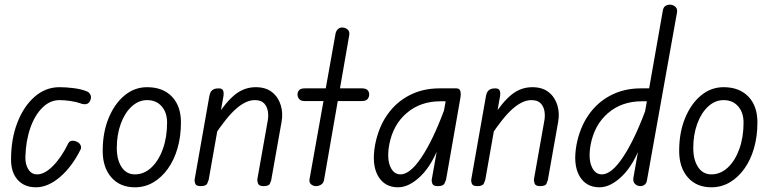

<svg xmlns="http://www.w3.org/2000/svg" viewBox="-20 -792 3284 817"><path d="M133 5Q84 5 55.5 -26.5Q27 -58 27 -113Q27 -201 54 -270.5Q81 -340 127.5 -380.5Q174 -421 233 -421Q262 -421 293 -417Q324 -413 345 -405Q355 -402 360.5 -395.5Q366 -389 367 -381Q368 -373 364 -364Q358 -351 346.5 -349Q335 -347 320 -353Q303 -359 278 -362.5Q253 -366 233 -366Q193 -366 160.5 -334Q128 -302 109 -247.5Q90 -193 88 -125Q87 -93 100.5 -71.5Q114 -50 138 -50Q170 -50 206 -86.5Q242 -123 271 -183Q276 -192 286.5 -193Q297 -194 309 -188Q319 -183 323 -173.5Q327 -164 323 -156Q286 -82 235 -38.5Q184 5 133 5Z M554 5Q491 5 454 -37Q417 -79 417 -150Q417 -228 442 -289Q467 -350 509.5 -385.5Q552 -421 606 -421Q673 -421 711.5 -381Q750 -341 750 -271Q750 -212 735.5 -161.5Q721 -111 694 -73.5Q667 -36 631.5 -15.5Q596 5 554 5ZM554 -50Q593 -50 624 -79Q655 -108 673 -158Q691 -208 691 -270Q691 -313 668 -339.5Q645 -366 606 -366Q570 -366 540.5 -339Q511 -312 494 -265.5Q477 -219 477 -162Q477 -112 497.5 -81Q518 -50 554 -50Z M834 0Q815 0 811 -10Q807 -20 808 -27L871 -384Q873 -395 877.5 -402Q882 -409 890 -412.5Q898 -416 910 -416Q925 -416 929 -407.5Q933 -399 931 -384L868 -27Q867 -23 862 -11.5Q857 0 834 0ZM1101 0Q1082 0 1078 -11Q1074 -22 1075 -29L1119 -277Q1123 -297 1120 -317.5Q1117 -338 1104 -352Q1091 -366 1064 -366Q1027 -366 985 -329.5Q943 -293 887 -207L899 -292Q940 -357 979.5 -389Q1019 -421 1068 -421Q1111 -421 1137.5 -400Q1164 -379 1174.5 -345Q1185 -311 1178 -273L1134 -25Q1133 -21 1128.5 -10.5Q1124 0 1101 0Z M1325 0Q1313 0 1304 -7.5Q1295 -15 1297 -29L1408 -650Q1411 -662 1418.5 -668.5Q1426 -675 1436 -675Q1449 -675 1459 -666.5Q1469 -658 1466 -642L1359 -27Q1357 -13 1346.5 -6.5Q1336 0 1325 0ZM1277 -362Q1260 -362 1253 -370.5Q1246 -379 1246 -390Q1246 -401 1253 -408.5Q1260 -416 1277 -416H1520Q1537 -416 1544 -408.5Q1551 -401 1551 -390Q1551 -379 1544 -370.5Q1537 -362 1520 -362Z M1674 5Q1616 5 1588.5 -43.5Q1561 -92 1576 -175Q1590 -249 1627.5 -303Q1665 -357 1722 -386.5Q1779 -416 1850 -416H1912L1903 -361H1854Q1769 -361 1710.5 -311Q1652 -261 1636 -175Q1626 -117 1640.5 -83.5Q1655 -50 1684 -50Q1725 -50 1773.5 -122.5Q1822 -195 1869 -321L1855 -188Q1820 -91 1770.5 -43Q1721 5 1674 5ZM1843 0Q1824 0 1820 -10Q1816 -20 1817 -27L1886 -416H1922Q1936 -416 1939 -404Q1942 -392 1939 -375L1878 -27Q1877 -23 1871.5 -11.5Q1866 0 1843 0Z M2011 0Q1992 0 1988 -10Q1984 -20 1985 -27L2048 -384Q2050 -395 2054.5 -402Q2059 -409 2067 -412.5Q2075 -416 2087 -416Q2102 -416 2106 -407.5Q2110 -399 2108 -384L2045 -27Q2044 -23 2039 -11.5Q2034 0 2011 0ZM2278 0Q2259 0 2255 -11Q2251 -22 2252 -29L2296 -277Q2300 -297 2297 -317.5Q2294 -338 2281 -352Q2268 -366 2241 -366Q2204 -366 2162 -329.5Q2120 -293 2064 -207L2076 -292Q2117 -357 2156.5 -389Q2196 -421 2245 -421Q2288 -421 2314.5 -400Q2341 -379 2351.5 -345Q2362 -311 2355 -273L2311 -25Q2310 -21 2305.5 -10.5Q2301 0 2278 0Z M2531 5Q2473 5 2445.5 -43.5Q2418 -92 2433 -175Q2447 -249 2484.5 -303Q2522 -357 2579 -386.5Q2636 -416 2707 -416H2769L2760 -361H2711Q2626 -361 2567.5 -311Q2509 -261 2493 -175Q2483 -117 2497.5 -83.5Q2512 -50 2541 -50Q2582 -50 2630.5 -122.5Q2679 -195 2726 -321L2712 -188Q2677 -91 2627.5 -43Q2578 5 2531 5ZM2705 0Q2692 0 2682.5 -9Q2673 -18 2675 -34L2801 -750Q2804 -763 2813.5 -768Q2823 -773 2833 -772Q2846 -771 2854.5 -762.5Q2863 -754 2861 -740L2733 -25Q2731 -12 2723 -6Q2715 0 2705 0Z M3007 5Q2944 5 2907 -37Q2870 -79 2870 -150Q2870 -228 2895 -289Q2920 -350 2962.5 -385.5Q3005 -421 3059 -421Q3126 -421 3164.5 -381Q3203 -341 3203 -271Q3203 -212 3188.5 -161.5Q3174 -111 3147 -73.5Q3120 -36 3084.5 -15.5Q3049 5 3007 5ZM3007 -50Q3046 -50 3077 -79Q3108 -108 3126 -158Q3144 -208 3144 -270Q3144 -313 3121 -339.5Q3098 -366 3059 -366Q3023 -366 2993.5 -339Q2964 -312 2947 -265.5Q2930 -219 2930 -162Q2930 -112 2950.5 -81Q2971 -50 3007 -50Z"/></svg>

Font: Edu VIC WA NT Beginner
Style: Regular
Weight: 400
Designer: Tina and Corey Anderson
Foundry: Google for Education
Version: Version 1.003